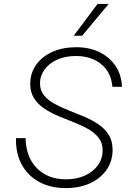

<svg xmlns="http://www.w3.org/2000/svg" viewBox="-20 -952 690 984"><path d="M317 12Q239 12 181 -19.5Q123 -51 91.5 -108.5Q60 -166 62 -244H111Q113 -147 169 -90Q225 -33 319 -33Q374 -33 416 -52.5Q458 -72 482 -105.5Q506 -139 506 -181Q506 -219 486 -245Q466 -271 433 -290Q400 -309 360.5 -324.5Q321 -340 281 -356.5Q241 -373 208 -395Q175 -417 155 -447.5Q135 -478 135 -522Q135 -577 165 -619.5Q195 -662 248 -686Q301 -710 371 -710Q439 -710 490.5 -684.5Q542 -659 572.5 -613.5Q603 -568 605 -507H556Q550 -581 499 -623Q448 -665 369 -665Q315 -665 273.5 -646.5Q232 -628 208.5 -596Q185 -564 185 -525Q185 -489 205 -464Q225 -439 258.5 -420.5Q292 -402 331.5 -386.5Q371 -371 410.5 -354.5Q450 -338 483.5 -315.5Q517 -293 537 -261.5Q557 -230 557 -184Q557 -126 526 -81.5Q495 -37 441 -12.5Q387 12 317 12ZM358 -769 480 -932H537L401 -769Z"/></svg>

Font: Azeret Mono Thin Thin
Style: Italic
Weight: 250
Italic angle: -12°
Version: Version 1.002